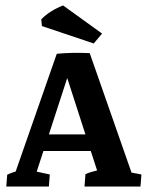

<svg xmlns="http://www.w3.org/2000/svg" viewBox="-20 -680 536 700"><path d="M307.1 -486.3 459.5 -50.8 495.6 -43.9 492.2 0H288.1L291.5 -44.9Q308.1 -52.7 334 -58.6L311 -129.4H138.2L113.8 -54.2L161.6 -43.9L158.2 0H2.9L6.3 -43Q17.1 -48.8 37.1 -54.7L187 -483.9Q241.2 -489.3 307.1 -486.3ZM158.2 -189.9H291.5L225.1 -395.5ZM321.8 -521.5 132.8 -585 130.4 -609.4Q159.7 -640.1 210 -660.2L352.1 -557.6Z"/></svg>

Font: Markazi Text
Style: Bold
Weight: 700
Designer: Borna Izadpanah (Arabic designer), Fiona Ross (Arabic design director) and Florian Runge (Latin designer)
Foundry: Borna Izadpanah and Florian Runge
Version: Version 1.001; ttfautohint (v1.8.3)